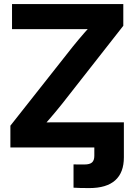

<svg xmlns="http://www.w3.org/2000/svg" viewBox="-20 -748 681 974"><path d="M353 204.1V85.9Q362.3 86.4 377.9 86.4Q393.6 86.4 408.2 86.4Q435.5 86.4 447 75.9Q458.5 65.4 458.5 42.5V0H608.4V50.3Q608.4 127.4 564.5 166.7Q520.5 206.1 433.1 206.1Q408.7 206.1 387.7 205.6Q366.7 205.1 353 204.1ZM32.7 0V-110.4L348.6 -510.7Q377 -545.9 407.7 -581.1Q438.5 -616.2 470.2 -651.4L486.3 -601.1Q439.5 -600.1 392.6 -600.1Q345.7 -600.1 298.8 -600.1H41V-727.5H605.5V-617.2L295.4 -221.7Q266.1 -185.1 234.9 -148.7Q203.6 -112.3 170.9 -75.7L154.8 -126.5Q201.7 -127.4 248.5 -127.4Q295.4 -127.4 342.8 -127.4H608.4V0Z"/></svg>

Font: Inter 28pt
Style: Bold
Weight: 700
Designer: Rasmus Andersson
Foundry: rsms
Version: Version 4.001;git-66647c0bb